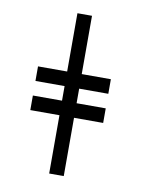

<svg xmlns="http://www.w3.org/2000/svg" viewBox="-79 -749 658 811"><g transform="rotate(10 250.0 -344.0)"><path d="M375 -250V-312.5H250V-375H375V-437.5H250Q250 -437.5 250 -687.5H187.5Q187.5 -687.5 187.5 -437.5H62.5V-375H187.5V-312.5H62.5V-250H187.5Q187.5 -250 187.5 0H250Q250 0 250 -250Z"/></g></svg>

Font: BFUnifontExMono
Style: Regular
Weight: 500
Version: Version 15.0.06